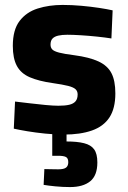

<svg xmlns="http://www.w3.org/2000/svg" viewBox="-20 -534 518 779"><path d="M239 12Q202 12 163 8Q124 4 91 -1.5Q58 -7 36 -12L41 -122Q67 -119 100 -115Q133 -111 165 -108Q197 -105 217 -105Q244 -105 261 -109Q278 -113 286.5 -123Q295 -133 295 -151Q295 -164 286.5 -172Q278 -180 256.5 -185.5Q235 -191 193 -197Q137 -205 101 -220.5Q65 -236 48.5 -266.5Q32 -297 32 -348Q32 -413 59.5 -449Q87 -485 133 -499.5Q179 -514 234 -514Q272 -514 310.5 -510.5Q349 -507 382 -502Q415 -497 437 -492L432 -378Q407 -382 373.5 -385.5Q340 -389 307.5 -391Q275 -393 253 -393Q232 -393 216.5 -389.5Q201 -386 193 -377.5Q185 -369 185 -353Q185 -341 192 -333.5Q199 -326 220 -320.5Q241 -315 281 -310Q342 -302 379 -285Q416 -268 432 -237.5Q448 -207 448 -155Q448 -94 424 -57.5Q400 -21 353 -4.5Q306 12 239 12ZM264 225Q234 225 204 222Q174 219 157 216L160 152Q166 152 185 152.5Q204 153 216 153Q239 153 248 146Q257 139 257 124Q257 108 247.5 103Q238 98 216 98H192V-6H250V40Q293 40 321 47Q349 54 362 72Q375 90 375 125Q375 178 346 201.5Q317 225 264 225Z"/></svg>

Font: Cairo Play ExtraBold
Style: Regular
Weight: 800
Version: Version 3.119